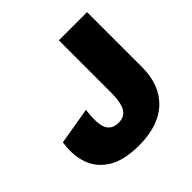

<svg xmlns="http://www.w3.org/2000/svg" viewBox="-172 -815 981 981"><g transform="rotate(-45 318.5 -325.0)"><path d="M589 -660V-263Q589 -134 513 -62Q437 10 295 10Q190 10 127.5 -27Q65 -64 41.5 -129Q18 -194 31 -277L232 -311Q220 -219 238 -182.5Q256 -146 304 -146Q347 -146 366 -178.5Q385 -211 385 -281V-660Z"/></g></svg>

Font: Work Sans ExtraBold
Style: Regular
Weight: 800
Designer: Wei Huang
Foundry: Wei Huang
Version: Version 2.012; ttfautohint (v1.8.3)